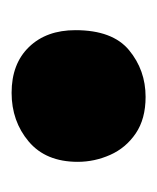

<svg xmlns="http://www.w3.org/2000/svg" viewBox="10 -200 271 331"><g transform="rotate(-90 145.5 -34.5)"><path d="M144 81Q106 81 81 64Q56 47 44 20Q32 -7 32 -36Q32 -91 67 -120.5Q102 -150 151 -150Q201 -150 230 -120Q259 -90 259 -40Q259 24 224.5 52.5Q190 81 144 81Z"/></g></svg>

Font: Mochiy Pop P One
Style: Regular
Weight: 400
Designer: FONTDASU
Foundry: FONTDASU / Google Inc. / Adobe
Version: Version 2.000